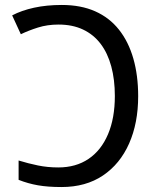

<svg xmlns="http://www.w3.org/2000/svg" viewBox="-20 -744 634 774"><path d="M228 10Q173 10 133 3Q93 -4 55 -19V-97Q94 -85 133 -77Q172 -69 215 -69Q286 -69 337 -103.5Q388 -138 415.5 -203Q443 -268 443 -357Q443 -423 428.5 -476.5Q414 -530 385.5 -567.5Q357 -605 314.5 -625Q272 -645 216 -645Q171 -645 133 -633Q95 -621 64 -606L29 -682Q67 -702 117.5 -713Q168 -724 229 -724Q306 -724 363.5 -698.5Q421 -673 459.5 -624.5Q498 -576 517.5 -508Q537 -440 537 -356Q537 -248 500.5 -165.5Q464 -83 395 -36.5Q326 10 228 10Z"/></svg>

Font: Noto Sans Display
Style: Regular
Weight: 400
Designer: Monotype Design Team
Foundry: Monotype Imaging Inc.
Version: Version 2.003